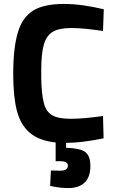

<svg xmlns="http://www.w3.org/2000/svg" viewBox="-20 -712 583 973"><path d="M505 -11 502 -124Q402 -110 338 -110Q274 -110 243 -129Q212 -148 202 -191Q190 -237 189 -319V-356Q189 -440 202 -485Q214 -530 246 -550Q278 -570 341 -570Q403 -570 502 -555L506 -665Q394 -692 303 -692Q204 -692 149 -659Q93 -624 71 -549Q47 -472 47 -337Q47 -224 65 -153Q83 -81 130 -40Q177 1 262 10V105H286Q324 105 324 127Q324 153 286 153Q252 153 238 152L234 230L248 233Q288 241 327 241Q381 241 410 212Q438 184 438 129Q438 76 410 57Q383 39 315 37V12Q393 12 505 -11Z"/></svg>

Font: Online Auction - Bold
Style: Bold
Weight: 500
Designer: Mohamed Mostafa, the designer of Online Auction
Foundry: Kief Type Foundry
Version: ""